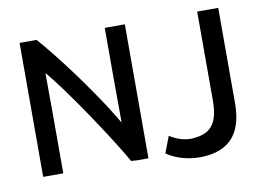

<svg xmlns="http://www.w3.org/2000/svg" viewBox="-78 -819 1375 988"><g transform="rotate(-10 609.5 -325.5)"><path d="M629 4H571L539 2C465 -129 271 -419 183 -520C183 -516 184 -296 184 -288V4H79V-696H168C263 -588 384 -423 470 -291C492 -257 510 -225 525 -201C525 -207 524 -423 524 -433V-696H629ZM1117 -696V-199C1117 -60 1064 41 897 45C809 46 746 14 719 -6L752 -92C784 -72 830 -50 887 -59C970 -69 1007 -117 1007 -231V-696Z"/></g></svg>

Font: Repo Medium
Style: Regular
Weight: 500
Designer: Stefan Peev
Foundry: Context Ltd
Version: Version 1.502